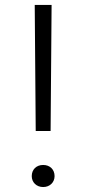

<svg xmlns="http://www.w3.org/2000/svg" viewBox="-20 -748 347 774"><path d="M124 -220H184L188 -728H120ZM108 -38C108 -13 127 6 154 6C181 6 200 -13 200 -38C200 -65 181 -83 154 -83C127 -83 108 -65 108 -38Z"/></svg>

Font: Wafeq Light
Style: Regular
Weight: 300
Designer: Rasmus Andersson & Azza Alameddine
Foundry: Google & TypeTogether
Version: Version 3.000;January 28, 2025;FontCreator 15.0.0.3014 64-bi